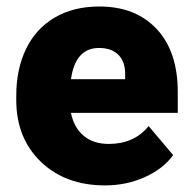

<svg xmlns="http://www.w3.org/2000/svg" viewBox="-20 -558 584 588"><path d="M301.8 9.8Q180.2 9.8 105 -62.7Q29.8 -135.3 29.8 -251.5V-265.1Q29.8 -346.2 59.8 -408.2Q89.8 -470.2 147.5 -504.2Q205.1 -538.1 284.2 -538.1Q395.5 -538.1 460 -469Q524.4 -399.9 524.4 -276.4V-212.4H197.3Q206.1 -168 235.8 -142.6Q265.6 -117.2 313 -117.2Q391.1 -117.2 435.1 -171.9L510.3 -83Q479.5 -40.5 423.1 -15.4Q366.7 9.8 301.8 9.8ZM283.2 -411.1Q210.9 -411.1 197.3 -315.4H363.3V-328.1Q364.3 -367.7 343.3 -389.4Q322.3 -411.1 283.2 -411.1Z"/></svg>

Font: Vazir Black FD
Style: Black-FD
Weight: 900
Designer: Saber Rastikerdar
Foundry: Saber Rastikerdar
Version: Version 30.0.0